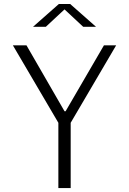

<svg xmlns="http://www.w3.org/2000/svg" viewBox="-20 -962 660 982"><path d="M341.5 0V-334L574 -730H511.5L315.5 -393H310L115.5 -730H46L278.5 -334V0ZM149 -825H214.5L310 -914L405.5 -825H471L339 -941.5H281Z"/></svg>

Font: Monaspace Neon ExtraLight
Style: Regular
Weight: 200
Designer: Riley Cran & the Lettermatic Team
Foundry: Lettermatic
Version: Version 1.200 (Monaspace Neon)